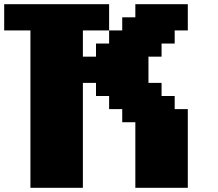

<svg xmlns="http://www.w3.org/2000/svg" viewBox="-20 -895 1040 915"><path d="M625 0H875V-375H812.5V-437.5H750V-500H687.5V-625H750V-687.5H812.5V-750H875V-875H625V-812.5H562.5V-750H500V-687.5H437.5V-625H375V-750H500V-875H0V-750H125V0H375V-500H437.5V-437.5H500V-375H562.5V-312.5H625Z"/></svg>

Font: Faithful 32x
Style: Bold
Weight: 400
Foundry: Faithful Resource Pack
Version: Version 1.0; January 27, 2023